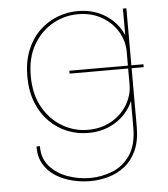

<svg xmlns="http://www.w3.org/2000/svg" viewBox="-54 -586 748 857"><g transform="rotate(-5 320.5 -157.5)"><path d="M316.5 223.5Q276 223.5 235.8 213.5Q195.5 203.5 162.5 182.8Q129.5 162 109.8 129.5Q90 97 90 52Q90 51 90 50Q90 49 90 48.5H105.5Q105.5 49 105.5 50Q105.5 51 105.5 52Q105.5 104.5 136.8 139.5Q168 174.5 216.5 192Q265 209.5 316.5 209.5Q368.5 209.5 417 190.2Q465.5 171 496.8 125.2Q528 79.5 528 0V-531H543.5V0Q543.5 63.5 523.5 106.8Q503.5 150 470.5 175.5Q437.5 201 397.2 212.2Q357 223.5 316.5 223.5ZM325.5 8.5Q277 8.5 232.2 -9.5Q187.5 -27.5 152.5 -62.5Q117.5 -97.5 97 -148.8Q76.5 -200 76.5 -267Q76.5 -332 96.8 -382.5Q117 -433 152.2 -467.5Q187.5 -502 232.2 -519.8Q277 -537.5 325.5 -537.5Q389.5 -537.5 438.5 -510Q487.5 -482.5 515 -437.2Q542.5 -392 542.5 -337.5Q542.5 -335.5 542.5 -332.8Q542.5 -330 542.5 -327.5H528Q528 -330 528 -332.8Q528 -335.5 528 -337.5Q528 -387 502.2 -429.2Q476.5 -471.5 431 -497.5Q385.5 -523.5 325.5 -523.5Q265 -523.5 211.8 -493.5Q158.5 -463.5 125.2 -406.2Q92 -349 92 -267Q92 -184.5 125.2 -126Q158.5 -67.5 211.8 -36.5Q265 -5.5 325.5 -5.5Q385.5 -5.5 431 -31.5Q476.5 -57.5 502.2 -100Q528 -142.5 528 -191.5H542.5Q542.5 -137.5 515 -92Q487.5 -46.5 438.5 -19Q389.5 8.5 325.5 8.5ZM265.5 -262.5V-275.5H597.5V-262.5Z"/></g></svg>

Font: Epilogue Thin
Style: Regular
Weight: 250
Designer: Tyler Finck
Foundry: Etcetera Type Co
Version: Version 2.111